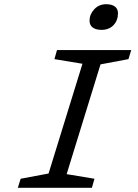

<svg xmlns="http://www.w3.org/2000/svg" viewBox="-20 -893 654 913"><path d="M462.9 -751Q435.5 -751 420.7 -762.2Q405.8 -773.4 405.8 -794.9Q405.8 -824.7 428.2 -848.9Q450.7 -873 484.9 -873Q511.2 -873 526.1 -862.1Q541 -851.1 541 -830.1Q541 -795.9 519.8 -773.4Q498.5 -751 462.9 -751ZM78.1 -43 210.9 -67.9 372.1 -589.8 238.8 -611.8 251 -654.8H604L590.8 -611.8L458 -586.9L296.9 -64.9L429.2 -43L417 0H64.9Z"/></svg>

Font: IntelOne Mono
Style: Italic
Weight: 400
Italic angle: -16°
Designer: Fred Shallcrass
Foundry: Frere-Jones Type LLC
Version: Version 1.200;hotconv 1.1.0;makeotfexe 2.6.0;FJTRelease1.2